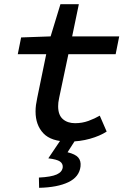

<svg xmlns="http://www.w3.org/2000/svg" viewBox="-20 -665 640 918"><path d="M308 12Q225 12 187.5 -27.5Q150 -67 150 -132Q150 -148 152 -163Q154 -178 158 -197L201 -406H65L81 -486L222 -491L269 -645H357L325 -491H550L533 -406H307L263 -198Q260 -184 259 -175Q258 -166 258 -157Q258 -115 280.5 -95.5Q303 -76 339 -76Q373 -76 403 -87Q433 -98 457 -112L490 -36Q458 -15 410 -1.5Q362 12 308 12ZM167 233 166 184Q225 181 251.5 169Q278 157 280 134Q281 117 266.5 107Q252 97 211 92L279 -9H349L303 63Q340 72 354 88Q368 104 365 131Q359 181 307 206Q255 231 167 233Z"/></svg>

Font: Source Code Pro Semibold
Style: Italic
Weight: 600
Italic angle: -11°
Monospace: yes
Designer: Paul D. Hunt, Teo Tuominen
Foundry: Adobe Systems Incorporated
Version: Version 1.050;PS 1.000;hotconv 16.6.51;makeotf.lib2.5.65220